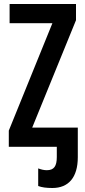

<svg xmlns="http://www.w3.org/2000/svg" viewBox="-20 -734 426 960"><path d="M360 -633V-714H28V-618H242L24 -81V0H264V51C264 97 250 117 214 117C200 117 187 114 171 108V196C189 203 212 206 242 206C322 206 369 154 369 52V-96H141Z"/></svg>

Font: Noto Sans Display Condensed Medium
Style: Regular
Weight: 500
Width: 3
Designer: Monotype Design Team
Foundry: Monotype Imaging Inc.
Version: Version 1.900